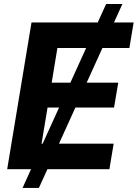

<svg xmlns="http://www.w3.org/2000/svg" viewBox="-20 -839 683 952"><path d="M91.8 92.8 506.3 -819.3H586.9L172.9 92.8ZM15.6 0 136.2 -727.5H642.6L621.6 -601.1H264.6L236.3 -429.2H566.4L545.4 -305.7H215.8L186 -126.5H543.5L522.5 0Z"/></svg>

Font: Inter 24pt
Style: Bold Italic
Weight: 700
Italic angle: -9.3988°
Version: Version 4.001;git-66647c0bb